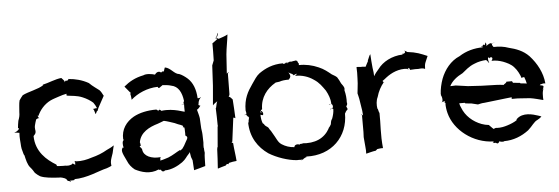

<svg xmlns="http://www.w3.org/2000/svg" viewBox="-45 -750 2632 904"><g transform="rotate(-5 1271.0 -298.0)"><path d="M13 -235C17 -235 36 -232 36 -232C35 -222 35 -208 36 -198C39 -170 36 -166 44 -141C45 -137 47 -129 49 -125L50 -126C55 -104 60 -79 73 -65C82 -55 87 -46 92 -38C99 -31 107 -25 115 -20C137 -10 170 -8 200 -6C214 -7 225 -2 233 1H231L232 2H233C239 2 239 13 246 14H250C255.3 22 259.8 18.8 254 13H260C275 13 280 11 276 10C275 9 273 9 272 8C337 8 391 -21 431 -30C440 -33 447 -36 453 -39H454C453 -45 453 -52 453 -57C454 -70 460 -83 465 -99C467 -111 471 -123 473 -133L472 -134C463 -127 450 -121 439 -116C417 -103 392 -93 364 -86C343 -79 317 -73 289 -75L290 -76V-77C289 -77 289 -77 288 -76H282V-75C283 -75 284 -74 285 -73C283 -72 281 -71 278 -69C280 -71 282 -72 285 -73C286 -69 284 -61 285 -60V-59C279 -63 276 -65 274 -66C275 -67 277 -68 278 -69C277 -68 275 -67 274 -66C272.5 -67 271.3 -65.3 268 -62C245 -54 243 -61 228 -59C217 -60 207 -59 198 -61C199 -62 197 -66 196 -68C153 -94 102 -136 101 -211C105 -215 112 -222 112 -229H113L112 -230C114 -233 108 -245 112 -261C114 -270 117 -279 120 -288C124 -290 128 -293 132 -293C133 -293 134 -292 134 -292L135 -293C134 -293 133 -293 133 -294C125 -305 131 -308 131 -305V-301C143 -330 165 -356 195 -371C210 -378 222 -381 236 -386C248 -390 261 -394 273 -396C272 -394 272 -390 273 -387C297 -383 320 -384 348 -372C365 -365 383 -354 395 -343C401 -335 406 -326 410 -316C406 -316 400 -316 395 -314C392 -313 390 -316 390 -316C390 -316 392 -313 395 -308C397 -302 399 -295 401 -289H402C404 -293 406 -298 409 -303L410 -302H411L417 -317L447 -372C448 -373 446 -372 446 -372C441 -382 436 -392 429 -399C417 -409 400 -419 382 -437C352 -454 319 -462 290 -464L289 -465C288 -463 285 -459 282 -457C278 -455 275 -462 271 -454C271 -453 270 -451 270 -450C270 -451 269 -453 269 -454C269 -456.7 263.6 -463.4 255 -472C228 -470 193 -454 165 -448L167 -446C144 -429 93 -421 67 -407C61 -400 55 -392 50 -384C46 -369 46 -349 44 -329C44 -314 42 -305 36 -289C34 -278 32 -266 31 -253H32L33 -254C38 -256 37 -248 24 -240C21 -238 16 -236 13 -236Z M515 -121C504 -108 510 -95 528 -58C536 -38 547 -25 562 -13C591 2 632 16 674 -3C675 -1 681 0 683 -1H685V0C689 13 706 7 702 3L703 4C735 4 766 -12 787 -27C805 -40 811 -54 818 -60C823 -65 826 -69 827 -72C828 -65 830 -55 831 -48L837 -32C838 -17 839 0 840 15C858 11 875 5 894 0L895 -39C895 -46 896 -56 897 -62V-63C896 -69 895 -78 895 -85L894 -87C894 -94 894 -104 895 -111L894 -148C894 -160 890 -175 890 -188L888 -227C886 -241 881 -256 878 -268C884 -268 892.6 -281.6 896 -285C895 -285 891 -286 890 -288H889C888 -289 887 -289 886 -289C887 -289 888 -292 888 -293C889 -296 887 -301 894 -315C896 -319 900 -322 902 -324V-325C899 -323 894 -321 890 -321C888 -321 887 -322 886 -321C884 -364 871 -396 848 -417C837 -427 821 -438 810 -442C786 -444 773 -474 745 -479C742 -474 736 -450 738 -458C740 -464 730 -462 726 -457H724C721 -462 707 -465 697 -451H696C696 -451 696 -449 697 -449C681 -454 655 -458 641 -451C601 -443 573 -427 548 -406V-405C555 -396 564 -386 572 -376C573 -375 574 -375 575 -375C575 -374 574 -374 574 -373L572 -369C575 -359 575 -349 576 -342V-341C607 -369 654 -390 703 -391C704 -390 704 -389 705 -388C708 -379 717 -392 726 -396L725 -397C741 -396 755 -395 767 -391C801 -385 816 -354 821 -315V-313C817 -308 818 -304 818 -301C819 -302 819 -301 820 -302C819 -290 820 -276 820 -264C822 -259 771 -285 712 -277C709 -275 707 -287 698 -281C697 -279 696 -277 695 -276V-278C694 -282 689 -285 687 -285C646 -285 608 -277 579 -261C544 -241 517 -207 520 -158C521 -157 522 -157 524 -156C513 -153 516 -130 518 -123C518 -122 519 -120 519 -119C518 -120 516 -120 515 -121ZM594 -121 595 -120C596 -121 602 -123 602 -123C597.8 -122.2 599.7 -135.3 597 -138C605 -185 648 -206 689 -218C699 -221 709 -226 718 -229C734 -226 752 -219 768 -214C789 -203 807 -202 807 -194C806 -194 804 -193 804 -192C809 -190 812 -189 812 -189C813 -182 813 -177 813 -171C813 -164 814 -159 813 -152C813 -151 814 -150 815 -150C830 -141 816 -131 803 -104C800 -100 797 -95 794 -91C791 -89 788 -86 784 -83C784 -84 782 -85 781 -85C766 -78 747 -64 724 -55C711 -51 697 -46 685 -44C686 -46 687 -50 686 -53C686 -55 687 -58 689 -59L688 -60C644 -56 609 -72 605 -102C605 -110 596 -113 594 -121ZM700 -283C702 -285 703 -287 704 -288V-289C703 -288 702 -285 700 -283ZM807 -296C808 -296 810 -296 811 -297C810 -297 808 -297 807 -296ZM811 -297C813 -298 816 -300 818 -301C818 -299 817 -297 815 -297Z M952 16 953 17C964 14 977 9 990 6C992 5 995 1 996 -1C997 -1 999 0 1000 0C1001 0 1004 0 1004 1H1005C1003 -1 1006 -4 1007 -5C1018 -8 1031 -10 1043 -11C1041 -39 1036 -68 1034 -97C1032 -98 1029 -98 1027 -98C1029 -100 1030 -103 1031 -104L1045 -213C1046 -214 1046 -215 1046 -216C1047 -215 1048 -215 1049 -215L1055 -212V-213C1054 -242 1052 -272 1050 -301L1042 -310C1040 -312 1034 -316 1032 -316C1034 -317 1037 -324 1037 -326L1038 -421C1038 -425 1040 -429 1042 -431L1041 -432C1039 -429 1036 -426 1033 -424L1039 -515C1042 -547 1049 -578 1052 -607V-608C1039 -600 1022 -596 1009 -591C1007.1 -592.9 1000.3 -596 998 -596C1003 -600 1008 -613 1008 -619H1007C1007 -618 1005 -615 1004 -613L999 -600C998 -599 995 -596 994 -596V-595C997 -595 1001 -593 1003 -591L979 -573L978 -574C978 -547 978 -519 977 -492L968 -469L963 -374C961 -343 957 -311 955 -282H956C960 -288 970 -294 977 -299C975 -296 974 -291 973 -288L969 -270C969 -270 968 -267 967 -267C968 -241 969 -212 969 -186C969 -185 969 -184 970 -183C969 -182 969 -180 968 -179L960 -84C960 -84 959 -82 958 -82V-79L957 -75C956 -44 954 -13 952 16Z M1097 -222C1097 -222 1097 -223 1098 -223H1097ZM1098 -223C1099 -224 1101 -224 1102 -224C1103 -225 1105 -226 1107 -226V-225C1106 -224 1104 -223 1102 -223ZM1106 -244C1107 -237 1109 -233 1109 -229H1108C1108 -229 1107 -228 1107 -226H1108L1107 -225C1107 -223 1110 -219 1115 -214C1116 -214 1118 -213 1118 -213C1117 -213 1117 -210 1119 -210C1119 -209 1119 -209 1120 -209L1119 -208C1113 -188 1117 -181 1115 -185C1115 -186 1114 -188 1113 -189C1113 -116 1149 -66 1195 -34C1232 -11 1285 7 1326 10C1333 9 1343 10 1343 10C1343 10 1349 10 1352 9H1354C1359 6 1363 3 1367 1C1369 0 1371 2 1371 1C1372 0 1372 -2 1372 -3C1492 2 1572 -80 1571 -190C1571 -190 1571 -189 1572 -190C1582 -213 1591 -200 1580 -221C1579 -223 1585 -227 1585 -233V-239H1584C1585 -259 1583 -279 1578 -298C1581 -310 1578 -314 1565 -332C1560 -343 1555 -353 1549 -362C1542 -369 1533 -373 1525 -378C1509 -391 1491 -406 1467 -416C1438 -429 1406 -436 1374 -435C1375 -436 1375 -440 1375 -442C1375 -444 1372 -443 1369 -453V-454H1368C1365.9 -456.1 1361.9 -458.1 1360 -460V-459C1361 -458 1362 -457 1363 -457C1357 -458 1345 -455 1339 -454H1338C1338 -455 1337 -455 1336 -455C1335 -457 1327 -451 1322 -451C1322 -451 1321 -451 1321 -452L1320 -451C1321 -451 1321 -450 1322 -449C1322 -448 1319 -448 1317 -451V-456C1317 -455 1317 -454 1316 -453C1316 -454 1315 -454 1315 -455V-452C1311 -447 1303 -446 1301 -448C1301 -449 1300 -450 1300 -450C1252 -450 1217 -434 1187 -413C1171 -401 1162 -385 1148 -365C1125 -332 1106 -300 1106 -244ZM1113 -214H1115C1114 -214 1113 -215 1113 -215ZM1174 -218C1176 -217 1181 -216 1183 -215C1189 -214 1189 -229 1181 -234C1179 -235 1178 -236 1177 -237C1178 -239 1180 -241 1184 -243C1184 -300 1218 -339 1256 -361C1255 -362 1263 -364 1276 -365C1290 -370 1305 -371 1320 -371H1321C1324 -376 1332 -379 1329 -392C1327 -396 1325 -402 1322 -406C1324 -403 1329 -401 1333 -399C1343 -396 1346 -389 1346 -389C1346 -389 1350 -391 1351 -392C1367 -400 1360 -391 1353 -387V-386C1384 -387 1415 -377 1439 -360C1464 -344 1476 -325 1491 -304C1502 -284 1510 -263 1511 -241L1510 -240L1511 -239C1518 -236 1520 -222 1512 -217C1515 -216 1518 -216 1518 -215C1518 -200 1514 -185 1509 -171C1500 -159 1502 -150 1500 -144C1497 -138 1493 -132 1488 -127V-125C1463 -81 1419 -60 1355 -67C1355 -67 1359 -65 1362 -64C1360 -64 1356 -64 1354 -65C1352.6 -65 1345 -65.3 1345 -61C1339 -67 1320 -64 1320 -52C1298 -53 1278 -60 1261 -71C1243 -83 1242 -96 1217 -137C1213 -142 1209 -148 1206 -154C1201 -160 1191 -162 1187 -172C1185 -174 1183 -176 1181 -177C1176 -190 1174 -204 1174 -218ZM1176 -236C1177 -234 1178 -232 1178 -230L1179 -228V-226H1178C1176 -227 1174 -232 1176 -236ZM1329 23C1333 21 1337 18 1343 15C1337 18 1332 21 1329 23ZM1343 15C1347 13 1350 11 1354 9C1356 9 1358 8 1361 7ZM1366 -458 1368 -456C1368 -457 1367 -458 1367 -459ZM1368 -456 1370 -454C1371 -453 1371 -453 1369 -454C1369 -455 1368 -455 1368 -456ZM1502 -211C1503 -211 1503 -212 1504 -213C1503 -212 1502 -212 1502 -211ZM1502 -237C1503 -237 1507 -239 1510 -240C1509 -240 1507 -239 1505 -239C1497 -239 1498 -235 1502 -237ZM1504 -213C1505 -214 1506 -216 1506 -218C1506 -218 1508.4 -217.7 1511 -217C1510 -216 1506 -215 1504 -213Z M1638 -278C1639 -272 1643 -260 1644 -252L1653 -195C1654 -187 1654 -179 1655 -172C1653 -174 1649 -177 1649 -180H1648C1648 -178 1649 -175 1650 -173V-95C1650 -88 1649 -77 1649 -71V-70C1649 -63 1651 -54 1651 -47L1653 -24C1654 -14 1655 -2 1654 7L1655 8C1668 5 1684 0 1700 -2L1708 -9C1716 -10 1727 -12 1735 -11V-12C1734 -25 1732 -43 1732 -57V-99C1732 -112 1733 -127 1733 -140V-179C1732 -178 1731 -181 1731 -181L1727 -196V-197L1725 -198C1722 -216 1723 -237 1731 -253C1738 -279 1751 -302 1765 -319C1766 -318 1768 -318 1769 -318C1769 -318 1767 -317 1765 -319L1766 -320H1765V-319C1765 -319 1764 -320 1764 -321C1763 -323 1762 -325 1760 -326C1766 -330 1773 -335 1780 -341C1806 -361 1842 -378 1882 -373C1883 -372 1885 -369 1886 -368C1886 -370 1885 -372 1886 -374C1888 -382 1894 -371 1894 -367H1895C1913 -368 1925 -369 1934 -368C1940 -369 1945 -369 1950 -369C1954 -369 1960 -368 1965 -365V-366C1965 -378 1966 -388 1970 -397L1982 -425C1951 -438 1932 -447 1888 -452C1886 -454 1884 -455 1882 -456C1880 -456 1878 -458 1877 -460L1876 -459C1877 -458 1878 -454 1878 -452C1877 -447 1870 -445 1866 -445C1865 -445 1864 -446 1864 -446L1863 -445C1864 -445 1865 -444 1865 -444V-442C1814 -440 1770 -416 1747 -384C1738 -374 1729 -363 1723 -352C1723 -358 1722 -364 1722 -370L1719 -392C1717 -413 1715 -436 1714 -457C1708 -451 1705 -438 1700 -429V-425C1695 -417 1691 -407 1687 -400C1681 -400 1673 -402 1665 -401C1658 -401 1650 -403 1645 -402H1644C1645 -386 1645 -366 1644 -349L1643 -326C1642 -311 1639 -292 1638 -279ZM1865 -441C1863 -439 1858 -440 1865 -441Z M2027 -238C2028 -236 2031 -232 2031 -230C2034 -222 2036 -210 2031 -203C2030 -202 2029 -202 2028 -201H2029C2030 -201 2031 -203 2032 -203C2047 -209 2049 -202 2041 -202V-201C2042 -201 2044 -201 2044 -200C2050 -192 2047 -190 2047 -192C2047 -193 2047 -195 2046 -196C2046 -180 2048 -164 2052 -149C2073 -67 2160 1 2257 3C2256 4 2255 6 2254 8L2252 10L2253 11C2254 10 2254 9 2254 8C2257 11 2262 11 2266 10C2273 14 2275 18 2284 6C2284 5 2284 4 2285 3C2285 4 2286 4 2286 5C2289 9 2306 8 2306 7V6C2350 6 2390 -10 2423 -35C2444 -53 2454 -73 2471 -80C2478 -84 2485 -88 2491 -94C2490 -95 2484 -98 2476 -100C2452 -108 2405 -122 2375 -93C2374 -92 2372 -88 2373 -87C2361 -79 2345 -72 2329 -67C2313 -62 2298 -58 2276 -59L2275 -60C2274 -59 2266 -59 2265 -57C2265 -56 2264 -56 2264 -55C2259 -56 2253 -65 2242 -75V-76C2229.4 -77.1 2217.7 -80.1 2207 -84C2167 -99 2133 -129 2118 -169C2115 -175 2112 -183 2111 -190H2137L2140 -187L2169 -184C2179 -182 2190 -179 2198 -177H2199C2207 -179 2219 -182 2229 -182L2332 -194C2341 -195 2351 -196 2360 -197C2359 -196 2359 -194 2359 -193C2360 -192 2359 -190 2359 -190V-189H2387L2445 -185C2466 -182 2489 -175 2506 -171H2507C2506 -185 2505 -216 2514 -225L2513 -226C2513 -223 2510 -221 2508 -219C2510 -227 2518 -236 2509 -239C2506 -240 2500 -241 2496 -242C2498 -243 2499 -243 2500 -246C2501 -247 2503 -245 2507 -247C2512 -249 2519 -249 2523 -248V-249C2519 -298 2494 -345 2460 -382C2433 -410 2399 -422 2366 -430C2344 -438 2320 -441 2295 -440C2295 -441 2294 -442 2293 -443C2289 -447 2288 -454 2288 -457C2285 -456 2286 -462 2276 -457C2272 -455 2265 -451 2262 -447C2263 -451 2263 -457 2261 -461C2259 -468 2261 -466 2256 -457C2255 -455 2255 -453 2256 -452C2255 -453 2250 -455 2249 -455C2247 -456 2244 -451 2243 -447L2244 -446C2244 -445 2244 -444 2245 -443C2204 -443 2164 -432 2132 -411C2089 -393 2059 -354 2043 -312C2035 -290 2029 -264 2028 -240L2029 -239V-236ZM2076 -274C2088 -298 2111 -316 2139 -330C2154 -341 2170 -359 2200 -370C2216 -377 2236 -381 2255 -382C2259.8 -377.2 2264.7 -371.6 2267 -367L2268 -368C2266 -372 2264 -381 2264 -387C2264 -396 2270 -394 2273 -388C2274 -398 2292 -393 2282 -379C2282 -378 2280 -377 2280 -377V-376C2299 -377 2317 -373 2334 -367C2351 -360 2371 -352 2385 -335C2398 -321 2408 -301 2414 -283H2415C2415 -284 2419 -286 2421 -286H2427V-285C2431 -275 2434 -265 2436 -255C2426 -256 2417 -258 2407 -258L2404 -261L2372 -264C2370 -266 2368 -270 2368 -272H2341C2341 -268 2336 -265 2333 -263C2332 -263 2327 -259 2327 -258C2318 -259 2304 -261 2294 -261L2228 -263H2225L2159 -267C2141 -270 2118 -273 2102 -275ZM2242 -443C2234 -450 2240 -449 2243 -447C2242 -445 2242 -443 2242 -443ZM2288 -457C2288 -458 2289 -459 2289 -459H2295C2293 -458 2290 -458 2288 -457ZM2295 -459H2300V-460C2299 -460 2297 -460 2295 -459Z"/></g></svg>

Font: Charger Mayhem
Style: Regular
Weight: 400
Designer: Jasper
Foundry: Cannot Into Space Fonts
Version: Version 0.98